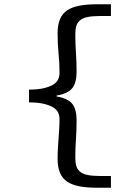

<svg xmlns="http://www.w3.org/2000/svg" viewBox="-20 -728 640 900"><path d="M435 152Q388 152 353 145.5Q318 139 295 123.5Q272 108 261 81.5Q250 55 250 16Q250 -11 251.5 -34Q253 -57 254.5 -79Q256 -101 257.5 -123.5Q259 -146 259 -171Q259 -185 253 -199Q247 -213 231 -223.5Q215 -234 187 -241Q159 -248 116 -248V-308Q159 -308 187 -315Q215 -322 231 -332.5Q247 -343 253 -357Q259 -371 259 -385Q259 -433 254.5 -476.5Q250 -520 250 -572Q250 -611 261 -637.5Q272 -664 295 -679.5Q318 -695 353 -701.5Q388 -708 435 -708H500V-653H451Q415 -653 392 -648.5Q369 -644 356 -633.5Q343 -623 338 -607Q333 -591 333 -567Q333 -525 336 -481Q339 -437 339 -391Q339 -340 318.5 -314.5Q298 -289 245 -280V-276Q298 -267 318.5 -241.5Q339 -216 339 -165Q339 -115 336 -74.5Q333 -34 333 11Q333 35 338 51Q343 67 356 77.5Q369 88 392 92.5Q415 97 451 97H500V152Z"/></svg>

Font: SauceCodePro Nerd Font Mono
Style: Regular
Weight: 500
Monospace: yes
Designer: Paul D. Hunt, Teo Tuominen
Foundry: Adobe Systems Incorporated
Version: Version 2.030;PS 1.000;hotconv 16.6.51;makeotf.lib2.5.65220;